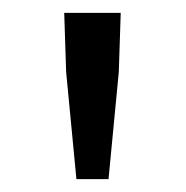

<svg xmlns="http://www.w3.org/2000/svg" viewBox="-20 -710 289 299"><path d="M99 -431 83 -598 80 -690H168L165 -598L149 -431Z"/></svg>

Font: Toshiba Sans
Style: Regular
Weight: 400
Designer: Paul D. Hunt
Foundry: Toshiba Corporation
Version: Version 2.020;PS 2.0;hotconv 1.0.86;makeotf.lib2.5.63406